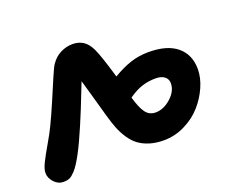

<svg xmlns="http://www.w3.org/2000/svg" viewBox="-118 -901 1316 1105"><g transform="rotate(-20 540.5 -348.0)"><path d="M722.2 -11.2Q673.3 -11.2 634.8 -23.4Q596.2 -35.6 569.3 -55.9Q542.5 -76.2 521 -108.6Q499.5 -141.1 485.8 -175.5Q472.2 -210 459 -256.8Q441.4 -320.8 418.2 -401.9Q395 -482.9 392.1 -493.2Q385.3 -476.6 368.4 -433.1Q351.6 -389.6 333.3 -344.2Q314.9 -298.8 296.9 -256.8Q218.3 -71.3 169.9 -19Q151.4 1 136.7 8.5Q122.1 16.1 97.2 16.1Q64.5 16.1 40.3 -10.3Q16.1 -36.6 16.1 -67.9Q16.1 -91.3 34.4 -128.4Q52.7 -165.5 85 -220.5Q117.2 -275.4 134.8 -313Q161.6 -368.7 194.1 -444.8Q226.6 -521 248.3 -572Q270 -623 280.8 -639.2Q306.2 -676.8 342 -694.3Q377.9 -711.9 415 -711.9Q452.6 -711.9 480 -694.3Q507.3 -676.8 526.9 -636.2Q548.8 -590.3 589.8 -450.2Q649.4 -485.4 700.7 -502.2Q752 -519 811 -519Q925.3 -519 985.1 -468.8Q1044.9 -418.5 1044.9 -330.1Q1044.9 -278.3 1020.5 -222.4Q996.1 -166.5 954.6 -119.4Q913.1 -72.3 851.3 -41.7Q789.6 -11.2 722.2 -11.2ZM796.9 -362.8Q752.4 -362.8 713.4 -350.1Q674.3 -337.4 629.9 -306.2Q648.4 -240.2 670.9 -209.2Q693.4 -178.2 731.9 -178.2Q781.2 -178.2 826.2 -218.5Q871.1 -258.8 871.1 -307.1Q871.1 -332 852.1 -347.4Q833 -362.8 796.9 -362.8Z"/></g></svg>

Font: Shantell Sans Irregular
Style: Regular
Weight: 800
Designer: Stephen Nixon, Anya Danilova, Shantell Martin
Foundry: Arrow Type
Version: Version 1.006;[9816181b4]